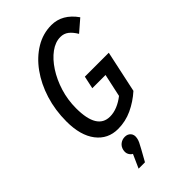

<svg xmlns="http://www.w3.org/2000/svg" viewBox="-286 -784 1129 1129"><g transform="rotate(-45 278.0 -220.0)"><path d="M49 -236Q49 -330 75 -413.5Q101 -497 147.5 -561.5Q194 -626 255.5 -663Q317 -700 387 -700Q478 -700 540 -612L466 -548Q447 -580 425.5 -596.5Q404 -613 375 -613Q333 -613 292 -583Q251 -553 217.5 -501.5Q184 -450 164 -385.5Q144 -321 144 -251Q144 -75 251 -75Q282 -75 313.5 -88Q345 -101 374 -124L405 -267H295L312 -346H511L455 -85Q407 -42 351 -16Q295 10 233 10Q149 10 99 -55Q49 -120 49 -236ZM273 127Q271 139 264.5 153Q258 167 245 190L206 260H153L191 175Q179 169 171 154.5Q163 140 167 119Q172 96 189 83Q206 70 228 70Q251 70 264.5 85.5Q278 101 273 127Z"/></g></svg>

Font: Radio Canada Condensed
Style: Italic
Weight: 400
Width: 3
Italic angle: -12°
Designer: Charles Daoud, Etienne Aubert Bonn, Alexandre Saumier Demers, Jacques Le Bailly
Foundry: Radio-Canada
Version: Version 2.104; ttfautohint (v1.8.4.7-5d5b);gftools[0.9.28.de